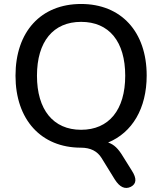

<svg xmlns="http://www.w3.org/2000/svg" viewBox="-20 -734 815 966"><path d="M638 206C667 191 669 164 643 124L598 52C575 14 554 -7 524 -17C645 -67 718 -188 718 -354C718 -575 589 -714 388 -714C186 -714 58 -575 58 -353C58 -132 187 9 387 9C436 9 470 27 491 61L557 168C582 208 609 220 638 206ZM388 -81C248 -81 166 -182 166 -353C166 -525 248 -624 388 -624C529 -624 610 -525 610 -353C610 -181 528 -81 388 -81Z"/></svg>

Font: Nunito SemiBold
Style: Regular
Weight: 600
Designer: Vernon Adams
Foundry: Vernon Adams
Version: Version 3.602